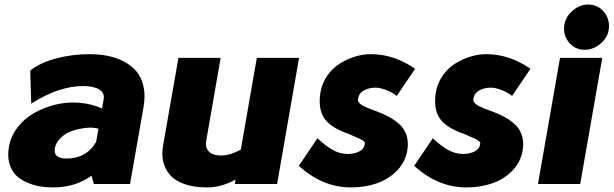

<svg xmlns="http://www.w3.org/2000/svg" viewBox="-20 -802 2675 837"><path d="M369.1 -565.9Q412.6 -565.9 450.4 -558.3Q488.3 -550.8 521.2 -533.2Q554.2 -515.6 575.7 -489.7Q597.2 -463.9 605.7 -424.6Q614.3 -385.3 606 -336.9L546.9 0H389.2L378.9 -36.1Q308.1 15.1 211.9 15.1Q182.1 15.1 154.1 10.5Q126 5.9 97.4 -6.6Q68.8 -19 49.6 -38.1Q30.3 -57.1 21 -89.1Q11.7 -121.1 19 -162.1Q27.3 -208.5 56.9 -247.1Q86.4 -285.6 129.6 -309.8Q172.9 -334 222.9 -346.2Q272.9 -358.4 326.2 -354Q379.4 -349.6 424.8 -329.1L432.1 -370.1Q436.5 -397.5 412.4 -412.1Q388.2 -426.8 341.8 -426.8Q235.8 -426.8 116.2 -350.1L111.8 -494.1Q153.3 -528.3 224.1 -547.1Q294.9 -565.9 369.1 -565.9ZM219.2 -155.8Q215.3 -132.3 229 -121.6Q242.7 -110.8 269 -110.8Q356.9 -110.8 398.9 -183.1L409.2 -241.2Q382.3 -248 351.1 -244.1Q319.8 -240.2 292.2 -230.5Q264.6 -220.7 244.4 -200.7Q224.1 -180.7 219.2 -155.8Z M1099.6 -549.8H1283.7L1188 0H1003.9L1006.8 -19Q943.4 15.1 884.8 15.1Q826.7 15.1 784.9 0.7Q743.2 -13.7 721.2 -39.3Q699.2 -64.9 691.7 -96.9Q684.1 -128.9 690.9 -167L757.8 -549.8H941.9L878.9 -188Q873.5 -160.2 890.1 -142.1Q906.7 -124 944.8 -124Q981.9 -124 1029.8 -149.9Z M1789.6 -502 1709.5 -383.8Q1690.4 -399.4 1663.1 -409.7Q1635.7 -419.9 1617.7 -419.9Q1587.9 -419.9 1566.2 -407.7Q1544.4 -395.5 1540.5 -370.1Q1538.6 -358.4 1551 -348.6Q1563.5 -338.9 1584.5 -330.6Q1605.5 -322.3 1630.9 -313Q1656.2 -303.7 1680.9 -289.6Q1705.6 -275.4 1724.6 -257.1Q1743.7 -238.8 1752.7 -210Q1761.7 -181.2 1755.4 -145Q1746.1 -93.8 1709.5 -56.9Q1672.9 -20 1621.6 -2.4Q1570.3 15.1 1510.7 15.1Q1386.2 15.1 1282.7 -79.1L1363.8 -199.2Q1397.5 -167.5 1429 -149.2Q1460.4 -130.9 1496.6 -130.9Q1523.4 -130.9 1545.2 -141.4Q1566.9 -151.9 1570.3 -173.8Q1569.8 -176.8 1570.6 -178.5Q1571.3 -180.2 1569.1 -182.6Q1566.9 -185.1 1565.7 -186.5Q1564.5 -188 1560.3 -190.4Q1556.2 -192.9 1553 -194.6Q1549.8 -196.3 1543.2 -199.2Q1536.6 -202.1 1531.5 -204.3Q1526.4 -206.5 1517.6 -210.4Q1508.8 -214.4 1501.5 -217.8Q1420.4 -245.1 1392.8 -287.8Q1365.2 -330.6 1377.4 -401.9Q1384.8 -441.4 1407.7 -473.6Q1430.7 -505.9 1462.2 -525.4Q1493.7 -544.9 1528.3 -555.4Q1563 -565.9 1596.7 -565.9Q1697.8 -565.9 1789.6 -502Z M2292.5 -502 2212.4 -383.8Q2193.4 -399.4 2166 -409.7Q2138.7 -419.9 2120.6 -419.9Q2090.8 -419.9 2069.1 -407.7Q2047.4 -395.5 2043.5 -370.1Q2041.5 -358.4 2054 -348.6Q2066.4 -338.9 2087.4 -330.6Q2108.4 -322.3 2133.8 -313Q2159.2 -303.7 2183.8 -289.6Q2208.5 -275.4 2227.5 -257.1Q2246.6 -238.8 2255.6 -210Q2264.6 -181.2 2258.3 -145Q2249 -93.8 2212.4 -56.9Q2175.8 -20 2124.5 -2.4Q2073.2 15.1 2013.7 15.1Q1889.2 15.1 1785.6 -79.1L1866.7 -199.2Q1900.4 -167.5 1931.9 -149.2Q1963.4 -130.9 1999.5 -130.9Q2026.4 -130.9 2048.1 -141.4Q2069.8 -151.9 2073.2 -173.8Q2072.8 -176.8 2073.5 -178.5Q2074.2 -180.2 2072 -182.6Q2069.8 -185.1 2068.6 -186.5Q2067.4 -188 2063.2 -190.4Q2059.1 -192.9 2055.9 -194.6Q2052.7 -196.3 2046.1 -199.2Q2039.6 -202.1 2034.4 -204.3Q2029.3 -206.5 2020.5 -210.4Q2011.7 -214.4 2004.4 -217.8Q1923.3 -245.1 1895.8 -287.8Q1868.2 -330.6 1880.4 -401.9Q1887.7 -441.4 1910.6 -473.6Q1933.6 -505.9 1965.1 -525.4Q1996.6 -544.9 2031.2 -555.4Q2065.9 -565.9 2099.6 -565.9Q2200.7 -565.9 2292.5 -502Z M2543.5 -782.2Q2586.9 -782.2 2613.8 -749Q2640.6 -715.8 2633.3 -669.9Q2627.4 -635.7 2596.4 -610.4Q2565.4 -585 2529.3 -585Q2485.8 -585 2459.5 -617.9Q2433.1 -650.9 2440.4 -695.8Q2447.3 -731 2477.5 -756.6Q2507.8 -782.2 2543.5 -782.2ZM2509.3 0H2325.2L2421.4 -549.8H2605.5Z"/></svg>

Font: Stilu Bold
Style: Italic
Weight: 700
Italic angle: -10°
Designer: Genilson Lima Santos
Foundry: Genilson Lima Santos
Version: Version 1.200;PS 001.200;hotconv 1.0.88;makeotf.lib2.5.64775